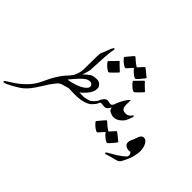

<svg xmlns="http://www.w3.org/2000/svg" viewBox="-325 -1216 1788 1788"><g transform="rotate(45 569.5 -322.0)"><path d="M233.4 -27.8ZM235.4 -154.3Q209.5 -124.5 188 -93.8Q175.8 -75.7 146.7 -29.1Q117.7 17.6 93.8 49.1Q69.8 80.6 41 105Q3.9 136.7 -89.8 183.6Q-94.2 185.5 -99.9 188Q-105.5 190.4 -115.2 193.8Q-125 197.3 -131.1 196Q-137.2 194.8 -135.7 188Q-135.3 185.1 -132.3 181.9Q-129.4 178.7 -126.5 176.8Q-123.5 174.8 -118.7 172.1Q-113.8 169.4 -112.8 168.5Q-48.8 127 -43.5 123Q70.3 42 115.7 -55.2Q141.6 -110.4 154.3 -135.3Q167 -160.2 193.4 -200.7Q212.9 -231 233.9 -254.9L253.9 -214.8Z M418.5 -630.9 490.7 -705.1H497.6Q519 -680.7 565.9 -638.7Q571.8 -634.8 565.9 -627.9Q526.9 -585 498.5 -561Q486.8 -558.1 458.5 -581.1Q430.2 -604 418.5 -626Z M487.3 -27.3ZM272.9 -241.7Q314.5 -247.1 360.8 -262.7Q407.2 -278.3 437 -299.8Q481.4 -332 466.8 -360.8Q460 -373.5 446.3 -377Q432.6 -379.9 419.9 -377Q403.3 -373 395 -367.7Q350.6 -339.8 272.9 -241.7ZM383.8 -749Q373.5 -698.7 370.1 -635.7L360.4 -454.1Q360.4 -448.2 351.6 -417Q348.6 -406.2 337.9 -375Q376 -410.2 396.5 -423.8Q416 -437.5 464.8 -438.5Q502 -439.5 523.4 -406.2Q530.3 -395.5 530.3 -377.9Q530.3 -333 489.3 -286.1Q432.6 -221.7 383.8 -207Q322.3 -188.5 260.7 -170.9L232.4 -154.3L224.6 -191.4L232.4 -253.9Q238.3 -257.8 265.6 -290Q280.3 -307.6 286.1 -318.4Q312 -371.1 312.5 -414.1L314.5 -585.9Q315.4 -629.9 318.4 -632.8Q338.9 -678.7 341.8 -689.5Q347.7 -708 355.5 -726.6Q368.2 -755.9 377 -755.9Q385.7 -755.9 383.8 -749Z M545.9 -822.3Q561.5 -840.3 564.9 -841.3Q570.8 -840.8 579.6 -832Q612.3 -800.8 647.5 -778.8Q649.9 -778.8 665 -795.9Q700.2 -836.4 704.1 -836.9Q731.9 -816.9 766.1 -788.1L782.2 -775.9Q782.2 -767.1 775.9 -759.8Q747.1 -721.7 718.8 -694.8Q703.6 -689 666 -722.2Q645.5 -740.2 638.2 -752Q635.3 -756.8 633.8 -756.8Q632.3 -756.3 611.3 -732.4Q583.5 -700.2 580.6 -699.2Q573.7 -695.8 560.5 -704.1Q521 -727.5 498.5 -760.3Q497.1 -763.7 501 -768.6Z M650.9 -148.4ZM543 -245.6ZM543.5 -245.6Q562 -250 569.3 -255.9Q610.4 -289.1 628.9 -330.6L634.3 -339.4L632.8 -291L626 -275.4Q597.7 -238.8 581.1 -227.5Q569.3 -219.7 556.6 -214.4Q501.5 -190.4 419.4 -191.4L335.4 -193.4L394.5 -237.8Q481.9 -233.4 492.7 -234.9Q520.5 -237.8 543.5 -245.6Z M714.4 -666.5 786.6 -740.7H793.5Q814.9 -716.3 861.8 -674.3Q867.7 -670.4 861.8 -663.6Q822.8 -620.6 794.4 -596.7Q782.7 -593.8 754.4 -616.7Q726.1 -639.6 714.4 -661.6Z M666 -147.9ZM773.9 -403.3Q762.7 -366.7 731.4 -324.2Q715.8 -297.9 671.9 -307.1Q651.4 -311.5 646 -308.1Q633.8 -300.3 627.9 -287.1Q624.5 -279.3 620.6 -272.5L618.7 -316.4Q622.1 -322.3 625.5 -328.6Q641.1 -357.4 659.7 -366.2Q671.9 -372.1 689 -367.7Q714.8 -360.8 726.6 -365.2Q737.3 -369.6 752 -401.4Q754.4 -406.7 757.3 -412.1L771 -445.3L788.6 -440.4ZM773.9 -102.5Z M875.5 -157.7ZM781.7 -213.4Q797.4 -231.4 800.8 -232.4Q806.6 -231.9 815.4 -223.1Q848.1 -191.9 883.3 -169.9Q885.7 -169.9 900.9 -187Q936 -227.5 939.9 -228Q967.8 -208 1002 -179.2L1018.1 -167Q1018.1 -158.2 1011.7 -150.9Q982.9 -112.8 954.6 -85.9Q939.5 -80.1 901.9 -113.3Q881.3 -131.3 874 -143.1Q871.1 -147.9 869.6 -147.9Q868.2 -147.5 847.2 -123.5Q819.3 -91.3 816.4 -90.3Q809.6 -86.9 796.4 -95.2Q756.8 -118.7 734.4 -151.4Q732.9 -154.8 736.8 -159.7Z M923.3 -357.4Q911.6 -340.8 898.4 -329.1Q858.9 -293.5 818.8 -296.4L805.7 -299.3Q773.9 -306.2 756.3 -323.2Q755.4 -326.2 754.4 -328.6Q744.6 -352.5 747.1 -389.6Q748.5 -406.7 767.1 -442.4Q797.4 -502 823.7 -523.4Q825.2 -524.9 825.2 -522.5Q825.7 -490.2 825.2 -482.4Q822.3 -444.3 834.5 -417.5Q839.4 -412.1 845.7 -407.7Q849.1 -405.3 857.9 -403.3Q898.9 -392.6 927.7 -420.9Q938 -435.1 939.5 -436.5Q941.9 -438.5 942.9 -439L947.3 -439.9Q949.7 -440.4 950.7 -438Q952.6 -433.6 951.7 -428.2Q950.7 -423.3 948.7 -418.5Q937.5 -383.8 923.3 -357.4ZM777.8 -102.1Z M1217.3 -191.9Q1210.4 -143.1 1165.5 -62Q1153.3 -40 1123.5 -32.2Q1098.6 -25.9 1072.3 -19Q1053.2 -13.2 1014.6 -2Q1005.4 -2 1003.4 -7.8Q1003.4 -15.1 1016.6 -22.9Q1056.6 -46.9 1096.7 -69.8Q1140.6 -98.1 1171.4 -127Q1180.7 -139.2 1177.2 -160.2Q1171.4 -174.8 1163.6 -180.2Q1153.3 -178.2 1144.5 -178.2Q1108.4 -178.2 1090.3 -203.1Q1083.5 -214.8 1083.5 -228Q1083.5 -242.2 1092.3 -263.2Q1100.6 -278.8 1107.4 -296.4Q1114.3 -314 1120.6 -334Q1131.3 -356 1149.4 -362.8Q1182.6 -369.1 1202.6 -335.9Q1224.6 -298.8 1224.6 -248Q1224.6 -221.2 1217.3 -191.9Z"/></g></svg>

Font: Jameel Khushkhati
Style: Regular
Weight: 400
Version: Version 3.5